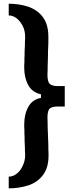

<svg xmlns="http://www.w3.org/2000/svg" viewBox="-20 -820 401 1041"><path d="M27.3 201.2C66.4 201.2 102.5 195.3 134.8 184.6C168 173.8 194.3 154.3 213.9 127.9C233.4 101.6 243.2 67.4 243.2 23.4C243.2 15.6 243.2 4.9 242.2 -9.8C242.2 -24.4 242.2 -40 241.2 -57.6C240.2 -75.2 240.2 -91.8 239.3 -108.4C238.3 -125 238.3 -140.6 238.3 -153.3C237.3 -167 237.3 -176.8 237.3 -182.6C237.3 -209 242.2 -225.6 251 -232.4C259.8 -239.3 272.5 -242.2 289.1 -242.2H331.1V-353.5H289.1C272.5 -353.5 259.8 -357.4 251 -364.3C242.2 -371.1 237.3 -387.7 237.3 -414.1C237.3 -419.9 237.3 -429.7 238.3 -443.4C238.3 -456.1 238.3 -471.7 239.3 -488.3C240.2 -504.9 240.2 -522.5 240.2 -540C241.2 -557.6 241.2 -573.2 242.2 -587.9V-621.1C242.2 -665 232.4 -700.2 212.9 -726.6C193.4 -752.9 167 -771.5 134.8 -783.2C102.5 -793.9 66.4 -799.8 27.3 -799.8V-736.3C42 -736.3 56.6 -731.4 70.3 -720.7C84 -710 94.7 -695.3 103.5 -678.7C112.3 -661.1 116.2 -641.6 116.2 -621.1C116.2 -615.2 116.2 -606.4 115.2 -595.7C115.2 -585 115.2 -573.2 114.3 -560.5C113.3 -547.9 113.3 -534.2 113.3 -521.5C112.3 -508.8 112.3 -496.1 112.3 -483.4C111.3 -471.7 111.3 -461.9 111.3 -453.1C111.3 -416 119.1 -383.8 133.8 -357.4C148.4 -331.1 171.9 -315.4 202.1 -308.6V-289.1C171.9 -284.2 148.4 -267.6 133.8 -241.2C119.1 -214.8 111.3 -182.6 111.3 -144.5C111.3 -136.7 111.3 -127 112.3 -114.3C112.3 -102.5 112.3 -89.8 113.3 -77.1C113.3 -63.5 113.3 -49.8 114.3 -37.1C115.2 -24.4 115.2 -12.7 115.2 -2C116.2 8.8 116.2 16.6 116.2 23.4C116.2 43.9 111.3 62.5 102.5 80.1C94.7 97.7 84 111.3 70.3 122.1C56.6 132.8 42 137.7 27.3 137.7V201.2Z"/></svg>

Font: Yellow Ladder Regular
Style: Regular
Weight: 400
Designer: Zima Creative
Version: Version 2.002